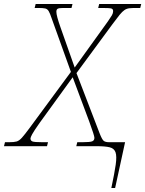

<svg xmlns="http://www.w3.org/2000/svg" viewBox="-72 -734 729 964"><path d="M487 210Q503 135 509 92.5Q515 50 508 30.5Q501 11 478.5 5.5Q456 0 414 0H311L316 -20H342Q380 -20 391 -24.5Q402 -29 402 -42Q402 -53 376 -124L293 -346L127 -117Q98 -76 89.5 -60Q81 -44 81 -39Q81 -28 90.5 -24Q100 -20 140 -20H169L164 0H-52L-47 -20H-26Q-2 -20 11 -23.5Q24 -27 38 -42.5Q52 -58 77 -92L284 -373L187 -643Q179 -667 172.5 -678Q166 -689 155 -691.5Q144 -694 119 -694H102L107 -714H292L287 -694H247Q224 -694 217.5 -690Q211 -686 211 -675Q211 -655 232 -596L303 -395L470 -627Q484 -647 490 -657.5Q496 -668 496 -678Q496 -688 488 -691Q480 -694 442 -694H421L426 -714H637L632 -694H613Q591 -694 577.5 -692.5Q564 -691 553 -683.5Q542 -676 528.5 -659.5Q515 -643 493 -613L312 -367L428 -65Q440 -34 448.5 -27Q457 -20 476 -20H556L506 210Z"/></svg>

Font: Noto Serif Thin
Style: Italic
Weight: 100
Italic angle: -12°
Designer: Monotype Design Team
Foundry: Monotype Imaging Inc.
Version: Version 2.014; ttfautohint (v1.8.4.7-5d5b)